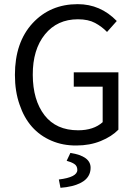

<svg xmlns="http://www.w3.org/2000/svg" viewBox="-20 -688 657 924"><path d="M474.1 -271H335V-339.8H549.8V-64Q517.6 -30.8 464.8 -9.3Q412.1 12.2 347.7 12.2Q282.2 12.7 228 -10.7Q116.7 -58.1 74.2 -184.6Q51.8 -248 51.8 -327.6Q51.8 -483.9 136.7 -576.2Q221.7 -668 354 -668Q463.4 -668 542 -586.9L495.1 -534.2Q470.2 -560.1 437.5 -577.6Q404.8 -595.2 355 -595.2Q255.4 -595.2 196.3 -522.5Q137.2 -449.7 137.7 -327.6Q138.2 -206.1 194.3 -133.3Q250.5 -61 356 -61Q430.7 -61 474.1 -100.1ZM416 119.1Q416 185.5 325.7 207.5Q299.3 213.9 271 215.8L263.2 175.8Q352.1 165 352.1 129.9Q352.1 109.9 336.9 100.6Q321.8 91.3 300.8 85.9L318.8 47.9Q416 63 416 119.1Z"/></svg>

Font: SourceSansPro-Regular
Style: Regular
Weight: 400
Designer: Paul D. Hunt
Foundry: Adobe Systems Incorporated
Version: Version 1.050;PS Version 1.000;hotconv 1.0.70;makeotf.lib2.5